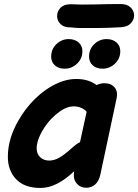

<svg xmlns="http://www.w3.org/2000/svg" viewBox="-20 -932 686 953"><path d="M181 1Q261 1 348 -82L347 -74Q343 -42 361 -21Q379 0 408 0Q434 0 452.5 -16.5Q471 -33 478 -65L559 -445Q566 -478 548.5 -498.5Q531 -519 497 -519Q481 -519 459 -510Q419 -540 359 -540Q307 -540 253.5 -513.5Q200 -487 152.5 -440Q105 -393 71 -333Q19 -243 19 -154Q19 -85 60.5 -42Q102 1 181 1ZM224 -135Q198 -135 180 -151Q162 -167 162 -196Q162 -222 175.5 -253.5Q189 -285 212 -315.5Q235 -346 264 -369Q307 -404 346 -404Q367 -404 384.5 -396Q402 -388 410 -377L377 -226Q365 -223 325 -187Q298 -163 273.5 -149Q249 -135 224 -135ZM489 -591Q524 -591 550.5 -616Q577 -641 577 -678Q577 -705 558 -721.5Q539 -738 509 -738Q474 -738 448 -713Q422 -688 422 -651Q422 -624 440.5 -607.5Q459 -591 489 -591ZM301 -591Q336 -591 362.5 -616Q389 -641 389 -678Q389 -705 370 -721.5Q351 -738 321 -738Q286 -738 260 -713Q234 -688 234 -651Q234 -624 252.5 -607.5Q271 -591 301 -591ZM377 -793H466Q518 -793 581 -797Q614 -799 630 -817Q646 -835 645.5 -857Q645 -879 628 -895.5Q611 -912 579 -912Q517 -912 450 -910Q382 -908 328 -911Q295 -910 279 -892Q263 -874 263.5 -851Q264 -828 281.5 -811.5Q299 -795 332 -796Q358 -793 377 -793Z"/></svg>

Font: Balsamiq Sans
Style: Bold Italic
Weight: 700
Italic angle: -12°
Designer: Michael Angeles
Foundry: Balsamiq SRL
Version: Version 1.020; ttfautohint (v1.8.4.7-5d5b);gftools[0.9.26]